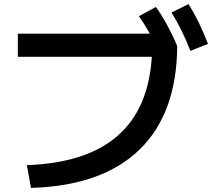

<svg xmlns="http://www.w3.org/2000/svg" viewBox="-20 -875 1040 936"><path d="M720 -598H67V-711H710Q687 -754 657 -796L740 -841Q795 -765 844 -651Q842 -322 660 -145.5Q478 31 131 41L111 -70Q689 -90 720 -598ZM899 -855Q950 -775 994 -661L908 -627Q869 -729 816 -814Z"/></svg>

Font: Enso SemiBold
Style: Regular
Weight: 600
Designer: Coji Morishita
Foundry: UNDERFOREST DESIGN
Version: Version 1.000